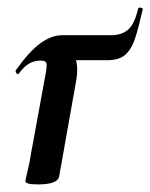

<svg xmlns="http://www.w3.org/2000/svg" viewBox="-20 -479 397 507"><path d="M345 -457Q346 -460 352 -458.5Q358 -457 357 -455Q347 -410 337.5 -380Q328 -350 311.5 -335Q295 -320 263 -320H154L123 -358Q161 -358 175 -333.5Q189 -309 181 -265L136 -12Q131 8 80 8Q61 8 54 5.5Q47 3 47 0Q47 -4 52.5 -26Q58 -48 62 -74L101 -287Q105 -310 101.5 -314.5Q98 -319 87 -319Q71 -319 57.5 -311.5Q44 -304 30 -285Q27 -281 23.5 -285.5Q20 -290 22 -294Q58 -344 87 -365Q116 -386 144 -386H274Q300 -386 317.5 -400Q335 -414 345 -457Z"/></svg>

Font: Cormorant Infant Light
Style: Italic
Weight: 300
Italic angle: -10°
Designer: Christian Thalmann (Catharsis Fonts)
Foundry: Catharsis Fonts
Version: Version 4.001